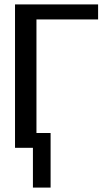

<svg xmlns="http://www.w3.org/2000/svg" viewBox="-20 -669 464 869"><path d="M209 180H129V0H48V-649H424V-581H145V-67H209Z"/></svg>

Font: Gamestation Display
Style: Regular
Weight: 400
Designer: Jonas Hecksher
Foundry: Jonas Hecksher, Playtypeª, e-types AS
Version: Version 1.003